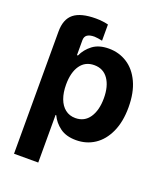

<svg xmlns="http://www.w3.org/2000/svg" viewBox="-156 -774 920 1077"><g transform="rotate(20 304.0 -236.0)"><path d="M229.5 -670.9Q252 -670.9 271.7 -668.2Q291.5 -665.5 303.7 -662.1V-565.4Q277.8 -571.3 256.8 -572.3Q227.5 -572.3 213.4 -562Q199.2 -551.8 199.2 -530.3V-441.4H205.1Q223.1 -481.4 259.8 -509.3Q296.4 -537.1 356.4 -537.1Q416.5 -537.1 465.3 -506.1Q514.2 -475.1 542.7 -413.8Q571.3 -352.5 571.3 -264.6Q571.3 -178.7 543.2 -116.9Q515.1 -55.2 466.6 -23.2Q418 8.8 356.4 8.8Q297.4 8.8 260.5 -18.3Q223.6 -45.4 205.1 -85H201.2V199.2H56.6V-530.3Q56.6 -604 98.4 -637.5Q140.1 -670.9 229.5 -670.9ZM310.5 -106.4Q364.7 -106.4 394.3 -149.9Q423.8 -193.4 423.8 -265.6Q423.8 -336.9 394.3 -379.4Q364.7 -421.9 310.5 -421.9Q256.8 -421.9 227.5 -380.1Q198.2 -338.4 198.2 -265.6Q198.2 -217.8 211.4 -181.9Q224.6 -146 250 -126.2Q275.4 -106.4 310.5 -106.4Z"/></g></svg>

Font: Pretendard
Style: Bold
Weight: 700
Designer: Base glyphs from Inter by Rasmus Andersson; Hangeul glyphs from Noto Sans CJK(Source Han Sans) by Jang Soo-young and Kan
Foundry: Kil Hyung-jin
Version: Version 1.309